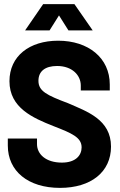

<svg xmlns="http://www.w3.org/2000/svg" viewBox="-20 -906 583 934"><path d="M272 8C422 8 520 -69 520 -193C520 -325 402 -364 311 -404C207 -443 167 -463 167 -513C167 -559 199 -585 258 -585C331 -585 373 -540 373 -490V-466H514V-495C514 -624 410 -708 263 -708C123 -708 26 -633 26 -511C26 -381 141 -332 239 -293C329 -258 377 -238 377 -189C377 -151 349 -115 281 -115C203 -115 160 -156 160 -205V-232H18V-198C18 -74 116 8 272 8ZM102 -758H221L267 -831L313 -758H431L342 -886H190Z"/></svg>

Font: Vanilla Cream Black
Style: Regular
Weight: 900
Designer: Jeremy Tribby, Jinavaṁso
Foundry: Tribby Type
Version: Version 1.422;Glyphs 3.1.2 (3151)